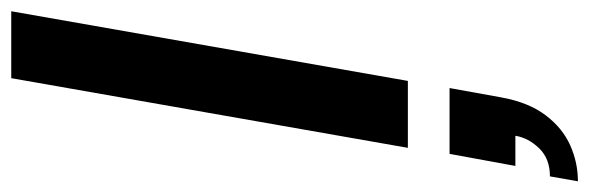

<svg xmlns="http://www.w3.org/2000/svg" viewBox="-424 -382 1073 350"><g transform="rotate(-90 113.0 -206.5)"><path d="M19 0 146 -723H268L141 0ZM-42 310 -33 259Q-1 259 18 239.5Q37 220 41 196H-14L8 76H128L111 170Q102 220 78.5 251Q55 282 23.5 296Q-8 310 -42 310Z"/></g></svg>

Font: Archivo SemiBold SemiBold
Style: Italic
Weight: 600
Italic angle: -10°
Version: Version 2.001